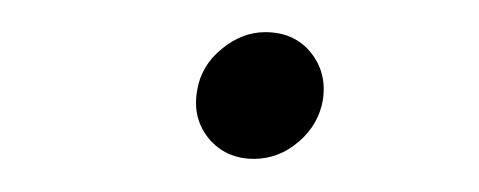

<svg xmlns="http://www.w3.org/2000/svg" viewBox="-20 -400 292 117"><path d="M134.8 -303.2Q117.7 -303.2 107.4 -315.4Q97.2 -327.6 100.1 -344.7Q102.5 -359.9 115 -370.1Q127.4 -380.4 141.6 -380.4Q159.2 -380.4 169.2 -368.2Q179.2 -356 176.8 -339.4Q174.3 -324.2 162.1 -313.7Q149.9 -303.2 134.8 -303.2Z"/></svg>

Font: Inter 20pt ExtraLight
Style: Italic
Weight: 250
Italic angle: -9.3988°
Version: Version 4.001;git-66647c0bb